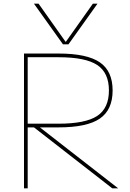

<svg xmlns="http://www.w3.org/2000/svg" viewBox="-20 -1020 704 1040"><path d="M110 -730H297Q451 -730 520.5 -682.5Q590 -635 590 -530Q590 -425 520.5 -377.5Q451 -330 297 -330H196L620 0H588L164 -330H130V0H110ZM297 -350Q443 -350 506.5 -392Q570 -434 570 -530Q570 -626 506.5 -668Q443 -710 297 -710H130V-350ZM189 -1000 335 -794H337L483 -1000H508L351 -780H321L164 -1000Z"/></svg>

Font: Enso Thin
Style: Regular
Weight: 100
Designer: Coji Morishita
Foundry: UNDERFOREST DESIGN
Version: Version 1.000